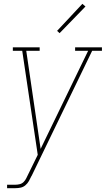

<svg xmlns="http://www.w3.org/2000/svg" viewBox="-20 -777 552 1002"><path d="M17 205V187H61Q72 187 83.5 184Q95 181 103.5 172.5Q112 164 117 153.5Q122 143 127 133L177 31L96 -512H47V-530H187V-512H117L192 0L440 -512H372V-530H512V-512H461L145 141H144Q144 142 144 142Q144 142 144 142Q138 155 131 167.5Q124 180 113 189.5Q102 199 88.5 202Q75 205 61 205ZM291 -604 278 -616 410 -757 426 -743Z"/></svg>

Font: Iosevka Slab Thin Oblique
Style: Regular
Weight: 100
Italic angle: -9°
Monospace: yes
Designer: Belleve Invis
Foundry: Belleve Invis
Version: Version 11.1.0; ttfautohint (v1.8.3)